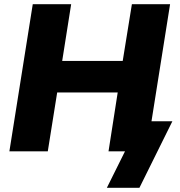

<svg xmlns="http://www.w3.org/2000/svg" viewBox="-20 -725 862 920"><path d="M492 175 579 0H502L525 -144H806L648 175ZM25 0 137 -705H321L278 -433H568L612 -705H795L683 0H500L544 -282H254L209 0Z"/></svg>

Font: Nunito Sans 12pt Black
Style: Italic
Weight: 900
Italic angle: -9°
Designer: Vernon Adams
Foundry: Vernon Adams
Version: Version 3.101;gftools[0.9.27]